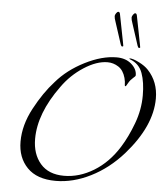

<svg xmlns="http://www.w3.org/2000/svg" viewBox="-73 -1272 1176 1358"><g transform="rotate(5 514.5 -593.0)"><path d="M887 -971Q887 -966 879 -966Q873 -966 868 -980L818 -1134Q808 -1161 808 -1176Q808 -1184 816 -1196Q824 -1208 832 -1208Q841 -1208 844 -1193L883 -994Q887 -974 887 -971ZM767 -971Q767 -966 759 -966Q753 -966 748 -980L698 -1134Q688 -1161 688 -1176Q688 -1184 696 -1196Q704 -1208 712 -1208Q721 -1208 724 -1193L763 -994Q767 -974 767 -971ZM1029 -620Q1029 -424 847 -217Q746 -103 621 -40.5Q496 22 373 22Q240 22 171 -49Q102 -120 102 -234Q102 -351 166 -471Q230 -591 305 -673Q383 -764 503.5 -825Q624 -886 728 -886Q792 -886 832.5 -851Q873 -816 873 -772Q873 -767 868.5 -762.5Q864 -758 855 -750Q846 -742 839 -734Q832 -726 825 -714Q818 -702 814 -695Q810 -688 807 -688Q802 -688 802 -695Q802 -720 795 -746Q780 -800 744 -823Q708 -846 667 -846Q590 -846 500 -788Q410 -730 348 -642Q203 -443 203 -262Q203 -154 261 -86.5Q319 -19 429 -19Q537 -19 639.5 -81.5Q742 -144 814 -259Q861 -334 898 -433Q935 -532 935 -633Q935 -727 912 -791Q889 -855 826 -879Q818 -882 818 -885Q818 -887 822 -887Q844 -887 887 -865.5Q930 -844 954 -818Q1029 -738 1029 -620Z"/></g></svg>

Font: Miama Nueva
Style: Medium
Weight: 400
Italic angle: -28°
Version: Version 1.0